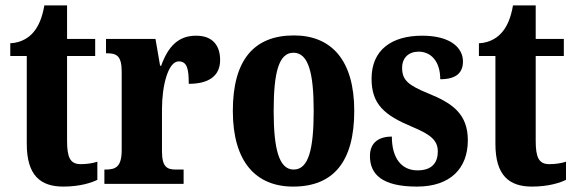

<svg xmlns="http://www.w3.org/2000/svg" viewBox="-20 -680 2128 710"><path d="M214 10C277 10 320 -5 340 -15V-82C322 -76 300 -73 278 -73C239 -73 228 -99 228 -159V-473H332V-536H228V-660H144C136 -613 122 -584 107 -565C91 -544 62 -522 18 -520V-473H79V-148C79 -31 130 10 214 10Z M366 0H659V-53H631C599 -53 579 -61 579 -120V-277C579 -361 601 -453 641 -453C672 -453 678 -425 678 -370C749 -370 794 -397 794 -458C794 -510 768 -548 705 -548C640 -548 602 -509 576 -437H572L555 -536H372V-483H375C411 -483 430 -474 430 -415V-125C430 -62 407 -53 370 -53H366Z M1064 10C1213 10 1290 -82 1290 -270C1290 -458 1205 -549 1067 -549C919 -549 841 -458 841 -270C841 -82 926 10 1064 10ZM1066 -53C1012 -53 992 -128 992 -270C992 -412 1011 -485 1065 -485C1120 -485 1140 -412 1140 -270C1140 -128 1121 -53 1066 -53Z M1522 10C1646 10 1710 -58 1710 -161C1710 -258 1654 -298 1565 -334C1489 -365 1467 -384 1467 -429C1467 -467 1492 -489 1528 -489C1573 -489 1608 -454 1608 -387C1666 -387 1692 -410 1692 -453C1692 -501 1649 -548 1541 -548C1429 -548 1354 -496 1354 -389C1354 -294 1402 -254 1502 -212C1569 -184 1599 -163 1599 -120C1599 -80 1579 -50 1524 -50C1467 -50 1429 -92 1429 -175C1385 -175 1348 -156 1348 -103C1348 -36 1392 10 1522 10Z M1947 10C2010 10 2053 -5 2073 -15V-82C2055 -76 2033 -73 2011 -73C1972 -73 1961 -99 1961 -159V-473H2065V-536H1961V-660H1877C1869 -613 1855 -584 1840 -565C1824 -544 1795 -522 1751 -520V-473H1812V-148C1812 -31 1863 10 1947 10Z"/></svg>

Font: Noto Serif Armenian ExtraCondensed ExtraBold
Style: Regular
Weight: 800
Width: 2
Designer: Monotype Design Team
Foundry: Monotype Imaging Inc.
Version: Version 2.008